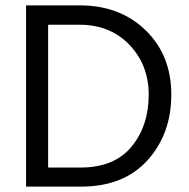

<svg xmlns="http://www.w3.org/2000/svg" viewBox="-20 -694 701 714"><path d="M281 0H77V-674H277Q426 -674 521.5 -581.5Q617 -489 617 -342Q617 -196 528.5 -98Q440 0 281 0ZM276 -602H159V-71H280Q405 -71 469 -148.5Q533 -226 533 -342Q533 -452 461.5 -527Q390 -602 276 -602Z"/></svg>

Font: Hind Guntur
Style: Regular
Weight: 400
Designer: Manushi Parikh, Hitesh Malaviya
Foundry: Indian Type Foundry
Version: Version 1.002;PS 1.0;hotconv 1.0.86;makeotf.lib2.5.63406; tt